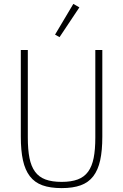

<svg xmlns="http://www.w3.org/2000/svg" viewBox="-20 -955 633 987"><path d="M123 -698V-248Q123 -186 131.5 -143Q140 -100 160 -72.5Q180 -45 213.5 -32.5Q247 -20 297 -20Q346 -20 379.5 -32.5Q413 -45 433 -72.5Q453 -100 461.5 -143Q470 -186 470 -248V-698H506V-253Q506 -181 495 -131Q484 -81 459.5 -49Q435 -17 395 -2.5Q355 12 297 12Q238 12 198 -2.5Q158 -17 133.5 -49Q109 -81 98 -131Q87 -181 87 -253V-698ZM286 -764 263 -777 357 -935 388 -917Z"/></svg>

Font: IBM Plex Sans Condensed ExtraLight
Style: Regular
Weight: 200
Width: 3
Designer: Mike Abbink, Paul van der Laan, Pieter van Rosmalen
Foundry: Bold Monday
Version: Version 1.3